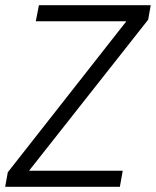

<svg xmlns="http://www.w3.org/2000/svg" viewBox="-20 -720 601 740"><path d="M0 0 10 -56 467 -638H118L130 -700H561L551 -644L92 -62H453L442 0Z"/></svg>

Font: DM Sans 17pt Light
Style: Italic
Weight: 300
Italic angle: -10°
Version: Version 4.004;gftools[0.9.30]